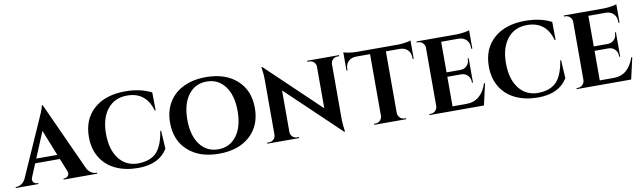

<svg xmlns="http://www.w3.org/2000/svg" viewBox="-70 -1252 6006 1798"><g transform="rotate(-10 2933.0 -353.0)"><path d="M354.5 -720.2 651.9 -67.9Q667 -39.1 690.2 -24.4Q713.4 -9.8 737.3 -9.8H745.6V0H426.8V-9.8H435.5Q457.5 -9.8 471.4 -27.3Q485.4 -44.9 474.6 -72.8L425.3 -196.3H190.4L139.2 -72.8Q127.4 -44.9 141.6 -27.3Q155.8 -9.8 177.7 -9.8H186.5V0H-27.8V-9.8H-19Q3.9 -9.8 26.9 -24.2Q49.8 -38.6 64.9 -66.4L296.4 -588.9Q308.6 -613.8 326.4 -657.7Q344.2 -701.7 345.7 -720.2ZM208 -238.3H408.2L310.5 -483.9Z M1397 -292H1405.3L1415 -119.6Q1334 14.2 1134.3 14.2Q1011.7 13.7 920.4 -29.5Q829.1 -72.8 778.8 -155.5Q728.5 -238.3 728.5 -351.1Q728.5 -519 837.9 -616.5Q947.3 -713.9 1137.2 -713.9Q1280.8 -713.9 1385.7 -659.7L1387.7 -488.3H1379.4Q1328.1 -671.9 1147 -671.9Q1028.3 -671.9 960 -586.2Q891.6 -500.5 891.6 -353Q891.6 -205.1 957 -117.9Q1022.5 -30.8 1134.3 -27.8Q1252 -27.8 1313 -87.4Q1374 -147 1397 -292Z M1903.8 -713.9Q2088.4 -713.9 2197.5 -616Q2306.6 -518.1 2306.6 -350.1Q2306.6 -182.1 2197.5 -84Q2088.4 14.2 1903.8 14.2Q1719.2 14.2 1609.9 -84Q1500.5 -182.1 1500.5 -350.1Q1500.5 -461.4 1550 -543.7Q1599.6 -626 1690.7 -669.9Q1781.7 -713.9 1903.8 -713.9ZM1729.2 -114.5Q1793.9 -27.8 1903.8 -27.8Q2013.7 -27.8 2078.1 -114.5Q2142.6 -201.2 2142.6 -350.1Q2142.6 -499 2078.1 -585.4Q2013.7 -671.9 1903.8 -671.9Q1793.9 -671.9 1729.2 -585.4Q1664.6 -499 1664.6 -350.1Q1664.6 -201.2 1729.2 -114.5Z M2866.2 -700.2H3169.4L3168.9 -689.9H3150.9Q3125.5 -689.9 3107.7 -672.6Q3089.8 -655.3 3088.9 -630.4V-113.8Q3088.9 -80.6 3091.8 -48.6Q3094.7 -16.6 3097.7 -1L3100.6 14.2H3091.3L2585.9 -467.3V-70.3Q2586.9 -44.9 2604.7 -27.3Q2622.6 -9.8 2647.9 -9.8H2666.5V0H2363.3V-9.8H2381.8Q2407.2 -9.8 2425.3 -27.3Q2443.4 -44.9 2443.8 -70.3V-589.8Q2443.8 -623 2440.9 -654.3Q2438 -685.5 2435.1 -700.2L2432.1 -714.8H2441.9L2946.3 -233.9V-629.4Q2945.8 -654.8 2928 -672.4Q2910.2 -689.9 2884.8 -689.9H2866.2Z M3330.6 -701.2H3732.9Q3763.7 -701.7 3800.3 -707.3Q3836.9 -712.9 3851.6 -719.2V-544.9H3841.3V-556.6Q3841.3 -602.5 3814.2 -630.1Q3787.1 -657.7 3741.2 -658.7H3606.9V-72.3Q3607.9 -46.4 3626.5 -28.1Q3645 -9.8 3670.9 -9.8H3683.6L3684.1 0H3379.9V-9.8H3392.6Q3418.5 -9.8 3437 -27.6Q3455.6 -45.4 3456.5 -71.3V-658.7H3322.3Q3276.4 -657.7 3249.3 -630.1Q3222.2 -602.5 3222.2 -556.6V-544.9H3212.4V-719.2Q3227.1 -712.9 3263.4 -707.3Q3299.8 -701.7 3330.6 -701.2Z M4459.5 -204.1H4469.7L4423.3 0H3905.8V-9.8H3918.5Q3944.8 -9.8 3963.4 -28.3Q3981.9 -46.9 3982.4 -72.8V-630.4Q3980.5 -655.3 3962.2 -672.6Q3943.8 -689.9 3918.5 -689.9H3905.8V-700.2H4289.1Q4320.3 -700.7 4357.2 -706.3Q4394 -711.9 4408.7 -718.3V-543.5H4398.4V-555.2Q4398.4 -600.1 4372.1 -627.7Q4345.7 -655.3 4300.8 -657.2H4132.3V-366.2H4265.1Q4302.2 -366.7 4325.9 -391.1Q4349.6 -415.5 4349.6 -452.1V-460.4L4359.4 -460.9V-229.5L4349.6 -230V-238.3Q4349.6 -274.4 4325.9 -298.8Q4302.2 -323.2 4266.1 -324.2H4132.3V-43H4263.7Q4336.9 -43 4386.2 -85.2Q4435.5 -127.4 4459.5 -204.1Z M5200.2 -292H5208.5L5218.3 -119.6Q5137.2 14.2 4937.5 14.2Q4814.9 13.7 4723.6 -29.5Q4632.3 -72.8 4582 -155.5Q4531.7 -238.3 4531.7 -351.1Q4531.7 -519 4641.1 -616.5Q4750.5 -713.9 4940.4 -713.9Q5084 -713.9 5189 -659.7L5190.9 -488.3H5182.6Q5131.3 -671.9 4950.2 -671.9Q4831.5 -671.9 4763.2 -586.2Q4694.8 -500.5 4694.8 -353Q4694.8 -205.1 4760.3 -117.9Q4825.7 -30.8 4937.5 -27.8Q5055.2 -27.8 5116.2 -87.4Q5177.2 -147 5200.2 -292Z M5859.4 -204.1H5869.6L5823.2 0H5305.7V-9.8H5318.4Q5344.7 -9.8 5363.3 -28.3Q5381.8 -46.9 5382.3 -72.8V-630.4Q5380.4 -655.3 5362.1 -672.6Q5343.8 -689.9 5318.4 -689.9H5305.7V-700.2H5689Q5720.2 -700.7 5757.1 -706.3Q5793.9 -711.9 5808.6 -718.3V-543.5H5798.3V-555.2Q5798.3 -600.1 5772 -627.7Q5745.6 -655.3 5700.7 -657.2H5532.2V-366.2H5665Q5702.1 -366.7 5725.8 -391.1Q5749.5 -415.5 5749.5 -452.1V-460.4L5759.3 -460.9V-229.5L5749.5 -230V-238.3Q5749.5 -274.4 5725.8 -298.8Q5702.1 -323.2 5666 -324.2H5532.2V-43H5663.6Q5736.8 -43 5786.1 -85.2Q5835.4 -127.4 5859.4 -204.1Z"/></g></svg>

Font: Cinzel Decorative Bold
Style: Regular
Weight: 700
Designer: Natanael Gama
Version: Version 1.001;PS 001.001;hotconv 1.0.56;makeotf.lib2.0.21325